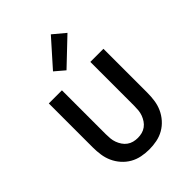

<svg xmlns="http://www.w3.org/2000/svg" viewBox="-227 -885 1004 1004"><g transform="rotate(-45 275.0 -383.0)"><path d="M275 12Q247 12 219 6.5Q191 1 166.5 -13Q142 -27 123 -48.5Q104 -70 92.5 -95.5Q81 -121 77 -149Q73 -177 73 -205V-530H170V-205Q170 -189 171.5 -173Q173 -157 178.5 -142Q184 -127 193 -113.5Q202 -100 215 -90.5Q228 -81 243.5 -77Q259 -73 275 -73Q291 -73 306.5 -77Q322 -81 335 -90.5Q348 -100 357 -113.5Q366 -127 371.5 -142Q377 -157 378.5 -173Q380 -189 380 -205V-530H477V-205Q477 -177 473 -149Q469 -121 457.5 -95.5Q446 -70 427 -48.5Q408 -27 383.5 -13Q359 1 331 6.5Q303 12 275 12ZM261 -587 207 -633 336 -778 403 -722Z"/></g></svg>

Font: Lode Dark Term
Style: Bold
Weight: 700
Monospace: yes
Designer: Belleve Invis
Foundry: Belleve Invis
Version: Version 29.2.0